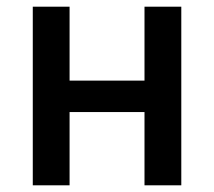

<svg xmlns="http://www.w3.org/2000/svg" viewBox="-20 -554 640 574"><path d="M78 0V-534H188V-313H412V-534H522V0H412V-219H188V0Z"/></svg>

Font: Geist Mono SemiBold
Style: Regular
Weight: 600
Monospace: yes
Designer: Basement.studio, Andrés Briganti, Mateo Zaragoza
Foundry: Basement.studio, Vercel, Andrés Briganti, Guido Ferreyra, Mateo Zaragoza
Version: Version 1.500; ttfautohint (v1.8.4.7-5d5b)